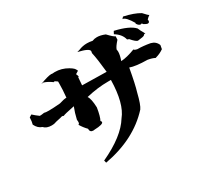

<svg xmlns="http://www.w3.org/2000/svg" viewBox="-134 -909 1176 1089"><g transform="rotate(-30 454.0 -365.0)"><path d="M277 -30 273 -46Q424 -116 478 -204Q532 -270 535 -423H516Q447 -423 372 -405Q386 -386 388 -328Q379 -272 367 -251Q372 -246 372 -242Q372 -227 313 -225L306 -224Q284 -224 284 -246V-248Q264 -268 248 -295Q256 -296 256 -310L255 -324Q264 -364 278 -399Q208 -385 201 -380Q198 -383 192 -383Q187 -383 180 -380Q145 -373 131 -368L116 -367Q82 -367 65 -386Q39 -394 24 -425Q29 -441 30 -469L46 -479Q62 -464 84 -448Q96 -448 113 -451Q121 -448 144 -448Q171 -448 218 -452Q249 -462 266 -462Q271 -513 271 -552V-565Q257 -576 252 -576Q249 -576 248 -574Q221 -594 195 -602L181 -600Q237 -621 258 -621L265 -620L281 -621Q325 -621 364 -598Q395 -580 397 -565Q400 -565 400 -564Q400 -561 380 -550Q386 -537 386 -532Q386 -529 383 -529H382Q381 -508 378 -478L537 -475Q528 -564 518 -608Q520 -615 520 -620Q520 -639 449 -655L466 -660Q492 -671 521 -671Q538 -671 556 -667Q570 -673 587 -673Q610 -673 639 -661Q672 -626 682 -624Q681 -618 681 -602Q653 -571 649 -555Q651 -549 651 -541Q651 -520 639 -486Q677 -488 732 -509Q733 -503 752 -499Q789 -499 834 -491Q866 -483 877 -454Q872 -431 872 -427L874 -431Q853 -414 817 -404Q801 -413 772 -418Q695 -419 660 -432Q642 -331 628 -286Q611 -216 595 -194Q479 -67 277 -30ZM780 -539Q768 -539 739 -573L744 -570L729 -576Q720 -614 679 -639L688 -656Q780 -635 812 -600Q817 -586 836 -553L831 -554Q827 -554 823.5 -548.5Q820 -543 780 -539ZM876 -595 871 -596Q848 -605 848 -612L849 -614Q844 -611 839 -611Q827 -611 816 -629Q817 -634 818 -634Q819 -634 819 -631Q785 -689 764 -689L774 -700Q839 -686 877 -663Q902 -635 908 -633Q898 -627 887 -615L888 -608Q888 -595 876 -595Z"/></g></svg>

Font: Xiangcui Kesong Xiangcui Kesong
Style: Regular
Weight: 400
Version: Version 1.501;March 28, 2024;FontCreator 14.0.0.2814 64-bit